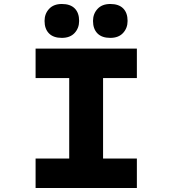

<svg xmlns="http://www.w3.org/2000/svg" viewBox="-20 -944 866 964"><path d="M158.7 0V-148.1H327.5V-551.9H158.7V-700H667.2V-551.9H497.5V-148.1H667.2V0ZM533.8 -753.8Q491.4 -753.8 469.2 -776.4Q447 -799 447 -838.9Q447 -874.8 469.8 -899.4Q492.5 -924 533.8 -924Q576.3 -924 598.5 -901.7Q620.6 -879.4 620.6 -838.9Q620.6 -803 597.9 -778.4Q575.2 -753.8 533.8 -753.8ZM290.5 -753.8Q248.1 -753.8 225.9 -776.4Q203.7 -799 203.7 -838.9Q203.7 -874.8 226.5 -899.4Q249.2 -924 290.5 -924Q333 -924 355.2 -901.7Q377.3 -879.4 377.3 -838.9Q377.3 -803 354.6 -778.4Q331.8 -753.8 290.5 -753.8Z"/></svg>

Font: Lexend Peta
Style: Regular
Weight: 400
Designer: Bonnie Shaver-Troup, Thomas Jockin
Foundry: Lexend
Version: Version 1.007